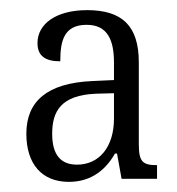

<svg xmlns="http://www.w3.org/2000/svg" viewBox="-20 -739 349 379"><path d="M116 -380C162 -380 190 -406 207 -436H211L220 -386H290V-413C261 -413 254 -420 254 -455V-616C254 -689 220 -719 152 -719C91 -719 54 -692 54 -654C54 -628 70 -618 99 -618C99 -658 106 -690 151 -690C193 -690 205 -659 205 -615V-581L162 -579C73 -575 32 -539 32 -475C32 -416 62 -380 116 -380ZM132 -414C101 -414 83 -432 83 -475C83 -520 101 -551 169 -554L205 -555V-505C205 -449 176 -414 132 -414Z"/></svg>

Font: Noto Serif Sinhala Condensed Light
Style: Regular
Weight: 300
Width: 3
Designer: Jelle Bosma - Monotype Design Team
Foundry: Monotype Imaging Inc.
Version: Version 2.007